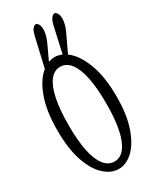

<svg xmlns="http://www.w3.org/2000/svg" viewBox="-202 -829 720 881"><g transform="rotate(-30 157.5 -388.5)"><path d="M251.5 -293.5Q251.5 -458 206.5 -517.1Q184.1 -546.4 151.9 -546.4Q119.6 -546.4 97.2 -517.1Q74.7 -487.8 63.2 -431.6Q51.8 -375.5 51.8 -293.5Q51.8 -132.3 97.2 -73.7Q119.6 -44.9 151.9 -44.9Q184.1 -44.9 206.3 -74Q228.5 -103 240 -158Q251.5 -212.9 251.5 -293.5ZM151.9 -5.4Q112.8 -5.4 76.9 -37.4Q41 -69.3 18.1 -135Q-4.9 -200.7 -4.9 -299.1Q-4.9 -397.5 18.1 -464.4Q41 -531.2 76.9 -564.5Q112.8 -597.7 151.9 -597.7Q190.9 -597.7 226.3 -564.5Q261.7 -531.2 285.2 -464.4Q308.6 -397.5 308.6 -299.3Q308.6 -201.2 285.2 -135.3Q261.7 -69.3 226.3 -37.4Q190.9 -5.4 151.9 -5.4ZM272 -732.4Q272 -724.6 269 -709.2Q266.1 -693.8 256.8 -672.9L193.8 -539.1L181.6 -551.3L219.2 -719.2Q226.1 -751 235.6 -761.5Q245.1 -772 252 -772Q258.8 -772 265.4 -761.5Q272 -751 272 -732.4ZM171.9 -732.4Q171.9 -724.6 168.9 -709.2Q166 -693.8 156.7 -672.9Q156.7 -672.9 94.7 -539.1L81.5 -551.3L120.1 -719.2Q127 -751 136 -761.5Q145 -772 152.8 -772Q159.2 -772 165.5 -761.5Q171.9 -751 171.9 -732.4Z"/></g></svg>

Font: Scarab Serif
Style: Condensed-Light
Weight: 300
Designer: John Roberts
Foundry: Scarab
Version: 1.0